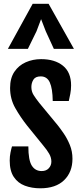

<svg xmlns="http://www.w3.org/2000/svg" viewBox="-20 -995 436 1022"><path d="M31.7 -140.6Q31.7 -162.6 35.9 -183.1Q40 -203.6 43.9 -215.8H130.9Q130.9 -142.6 149.2 -113.5Q167.5 -84.5 201.7 -84.5Q226.1 -84.5 239.7 -99.4Q253.4 -114.3 253.4 -134.8Q253.4 -156.2 241.9 -176.3Q230.5 -196.3 210.4 -220.2L124 -326.7Q88.9 -371.1 61.3 -419.7Q33.7 -468.3 33.7 -526.9Q33.7 -579.1 56.6 -613Q79.6 -647 117.2 -663.6Q154.8 -680.2 198.7 -680.2Q271.5 -680.2 314.9 -645.3Q358.4 -610.4 358.4 -540.5Q358.4 -517.6 354.2 -495.4Q350.1 -473.1 346.2 -457.5H260.7Q259.8 -523.9 245.1 -556.2Q230.5 -588.4 196.8 -588.4Q168.5 -588.4 157.7 -570.8Q147 -553.2 147 -531.7Q147 -508.3 158.7 -489.5Q170.4 -470.7 189 -447.3L286.6 -329.1Q300.8 -311.5 319.3 -284.4Q337.9 -257.3 351.8 -223.4Q365.7 -189.5 365.7 -149.9Q365.7 -79.1 321.3 -35.9Q276.9 7.3 194.3 7.3Q149.4 7.3 112.3 -6.6Q75.2 -20.5 53.5 -53Q31.7 -85.4 31.7 -140.6ZM238.8 -974.6 373.5 -734.9H266.6L223.6 -828.6L198.7 -893.1L174.3 -828.6L128.4 -734.9H22L153.8 -974.6Z"/></svg>

Font: Fjalla One
Style: Regular
Weight: 400
Designer: Irina Smirnova, Eben Sorkin
Foundry: Sorkin Type
Version: Version 1.002; ttfautohint (v1.8.4.7-5d5b);gftools[0.9.25]